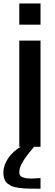

<svg xmlns="http://www.w3.org/2000/svg" viewBox="-51 -864 321 1130"><path d="M-31.2 152.8Q-31.2 126 -19.8 98.9Q-8.3 71.8 9.8 50.5Q27.8 29.3 50 13.4Q72.3 -2.4 93.8 -8.3H156.2Q151.4 -2 141.8 9.3Q132.3 20.5 124.5 30.3Q116.7 40 106.9 52.7Q97.2 65.4 89.8 77.1Q82.5 88.9 75.9 101.3Q69.3 113.8 65.9 126.5Q62.5 139.2 62.5 150.9Q62.5 162.1 68.6 169.7Q74.7 177.2 85.9 180.7Q97.2 184.1 107.9 185.5Q118.7 187 132.8 187Q142.1 187 161.4 185.5Q180.7 184.1 187.5 184.1V246.6H165.5Q142.6 246.6 128.2 246.3Q113.8 246.1 94.5 245.1Q75.2 244.1 63.2 242.2Q51.3 240.2 36.6 237.1Q22 233.9 12.9 229Q3.9 224.1 -5.4 217.3Q-14.6 210.4 -19.8 201.2Q-24.9 191.9 -28.1 179.7Q-31.2 167.5 -31.2 152.8ZM62.5 -625H187.5V0H62.5ZM62.5 -843.8H187.5V-718.8H62.5Z"/></svg>

Font: Oswald
Style: Stencbab
Weight: 400
Designer: Mathieu Le Lay
Foundry: Mathieu Le Lay
Version: Version 1.000